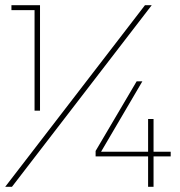

<svg xmlns="http://www.w3.org/2000/svg" viewBox="-34 -719 693 739"><path d="M524 -699H550L12 0H-14ZM10 -699H120V-293H99V-680H10ZM492 -406H514L355 -135H536V-261H557V-135H623V-117H557V0H536V-117H334V-138Z"/></svg>

Font: Montserrat arm Thin
Style: Regular
Weight: 250
Designer: Julieta Ulanovsky
Foundry: Julieta Ulanovsky
Version: Version 6.000;PS 006.000;hotconv 1.0.88;makeotf.lib2.5.64775